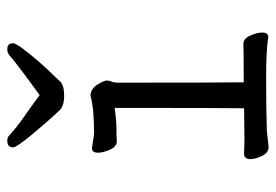

<svg xmlns="http://www.w3.org/2000/svg" viewBox="-138 -632 775 540"><g transform="rotate(-90 250.0 -361.5)"><path d="M107 6Q91 6 82 -12.5Q73 -31 73 -45Q73 -63 88 -63L128 -62L216 -63Q217 -110 217 -427Q181 -422 158 -422Q135 -422 123 -421Q108 -421 99.5 -440.5Q91 -460 91 -474Q91 -491 104 -491Q138 -485 148 -485Q217 -485 251 -495Q274 -495 288 -466Q294 -455 294 -449Q294 -442 291 -435.5Q288 -429 288 -416Q288 -129 289 -64Q384 -64 397 -65Q412 -65 420.5 -45.5Q429 -26 429 -12Q429 5 416 5Q381 -1 304 -1Q209 -1 153 1ZM250 -569Q227 -569 213 -579Q179 -615 142.5 -659Q106 -703 106 -713Q106 -729 125 -729Q135 -729 140 -723Q163 -702 194 -680.5Q225 -659 253 -638Q348 -707 365 -723Q372 -729 382 -729Q399 -729 399 -713Q399 -708 388 -691Q350 -640 304 -594L292 -581Q281 -569 250 -569Z"/></g></svg>

Font: LXGW WenKai Mono TC
Style: Regular
Weight: 400
Designer: LXGW / Fontworks Inc.
Foundry: LXGW / Fontworks Inc.
Version: Version 1.330